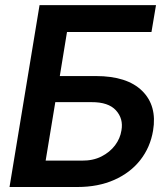

<svg xmlns="http://www.w3.org/2000/svg" viewBox="-20 -748 668 768"><path d="M18.1 0 138.2 -727.5H604L585.9 -620.1H248L219.2 -443.8H363.3Q488.3 -443.8 548.6 -384.5Q608.9 -325.2 592.3 -225.6Q581.1 -158.7 541.3 -107.9Q501.5 -57.1 437.3 -28.6Q373 0 290 0ZM162.6 -105.5H307.1Q352.1 -105 385.7 -122.1Q419.4 -139.2 440.2 -166.7Q460.9 -194.3 465.8 -226.6Q474.1 -273.4 443.8 -306.6Q413.6 -339.8 346.2 -339.4H201.2Z"/></svg>

Font: Inter Display SemiBold
Style: Italic
Weight: 600
Italic angle: -9.39999°
Designer: Rasmus Andersson
Foundry: rsms
Version: Version 4.000;git-a52131595